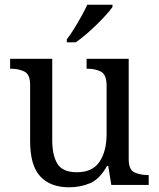

<svg xmlns="http://www.w3.org/2000/svg" viewBox="-20 -786 675 816"><path d="M273 10Q194 10 151 -36.5Q108 -83 108 -186V-426Q108 -470 83.5 -482Q59 -494 26 -494H23V-536H202V-191Q202 -126 224 -90Q246 -54 307 -54Q373 -54 403 -98.5Q433 -143 433 -216V-422Q433 -469 409 -481.5Q385 -494 351 -494H348V-536H527V-109Q527 -65 551.5 -53.5Q576 -42 609 -42H612V0H453L440 -81H435Q404 -25 363 -7.5Q322 10 273 10ZM264 -619Q279 -638 295 -664Q311 -690 326 -717Q341 -744 351 -766H458V-756Q449 -743 431 -723Q413 -703 390.5 -681Q368 -659 345 -639.5Q322 -620 302 -606H264Z"/></svg>

Font: Noto Serif Vithkuqi
Style: Regular
Weight: 400
Version: Version 1.005